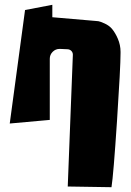

<svg xmlns="http://www.w3.org/2000/svg" viewBox="-20 -489 550 808"><path d="M21 30.8 85.4 -446.8 200.2 -468.8V-416.5L381.8 -400.9Q386.7 -400.9 394.5 -399.7Q402.3 -398.4 420.9 -389.9Q439.5 -381.3 451.2 -367.7Q465.3 -350.6 475.6 -326.7Q487.3 -299.8 487.3 -271V-270.5V-266.1Q487.3 -206.5 472.4 20Q457.5 246.6 449.2 298.8L265.1 295.9L286.6 -258.3V-258.8Q286.6 -268.1 280.3 -274.7Q273.9 -281.2 264.6 -281.7L232.4 -283.2H231Q213.9 -283.2 201.7 -271Q189.5 -258.8 189.5 -241.7V15.6Z"/></svg>

Font: Some Time Later
Style: Regular
Weight: 400
Version: Version 003.300